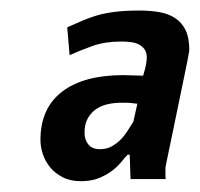

<svg xmlns="http://www.w3.org/2000/svg" viewBox="-20 -689 372 357"><path d="M105 -638.2Q119.1 -644.5 132.1 -650.1Q145 -655.8 159.9 -660.2Q174.8 -664.6 193.8 -667Q212.9 -669.4 239.3 -669.4Q259.3 -669.4 276.1 -666.5Q293 -663.6 305.4 -655.5Q317.9 -647.5 325 -633.1Q332 -618.7 332 -595.7Q332 -594.2 328.9 -577.9Q325.7 -561.5 320.6 -537.4Q315.4 -513.2 309.8 -485.1Q304.2 -457 299.1 -433.3Q293.9 -409.7 290.8 -393.6Q287.6 -377.4 287.6 -377.4Q287.6 -373.5 287.6 -366Q287.6 -358.4 288.1 -356H222.7L221.2 -401.4H217.3Q212.9 -397 206.3 -388.7Q199.7 -380.4 189.5 -372.3Q179.2 -364.3 164.8 -358.2Q150.4 -352.1 130.4 -352.1Q110.8 -352.1 96.7 -359.4Q82.5 -366.7 73.2 -377.9Q64 -389.2 59.6 -402.6Q55.2 -416 55.2 -428.7Q55.2 -487.8 95.5 -518.6Q135.7 -549.3 209 -549.3Q216.3 -549.3 227.5 -548.8Q238.8 -548.3 246.1 -548.3Q252.9 -569.8 252.9 -582.5Q252.9 -591.8 248.5 -597.7Q244.1 -603.5 237.5 -606.7Q231 -609.9 222.4 -610.8Q213.9 -611.8 206.1 -611.8Q175.8 -611.8 152.8 -603.8Q129.9 -595.7 109.4 -586.4ZM235.4 -496.1Q230 -496.6 226.6 -497.1Q223.1 -497.6 220.2 -497.8Q217.3 -498 213.9 -498Q210.4 -498 205.1 -498Q193.8 -498 181.9 -495.6Q169.9 -493.2 160.2 -487.1Q150.4 -481 143.8 -470Q137.2 -459 137.2 -441.9Q137.2 -429.2 144.3 -420.4Q151.4 -411.6 166 -411.6Q177.7 -411.6 187 -416.5Q196.3 -421.4 203.6 -428.7Q210.9 -436 216.8 -445.1Q222.7 -454.1 228 -462.9Z"/></svg>

Font: PT Astra Sans
Style: Italic
Weight: 400
Italic angle: -16°
Designer: A.Korolkova, I. Chaeva
Foundry: ParaType Ltd
Version: Version 1.001; ttfautohint (v1.6)